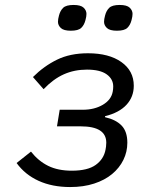

<svg xmlns="http://www.w3.org/2000/svg" viewBox="-20 -743 640 775"><path d="M263 12Q191 12 136 -13Q81 -38 47 -85L105 -131Q135 -93 174.5 -73.5Q214 -54 270 -54Q334 -54 366.5 -77.5Q399 -101 406 -139Q407 -144 408 -151.5Q409 -159 409 -167Q409 -233 306 -233H210L221 -300H314Q361 -300 395 -320Q429 -340 435 -373Q437 -383 437 -394Q437 -424 410.5 -443Q384 -462 331 -462Q280 -462 237.5 -443Q195 -424 156 -383L113 -432Q157 -476 210 -502Q263 -528 335 -528Q420 -528 470 -492.5Q520 -457 520 -397Q520 -352 490.5 -320Q461 -288 404 -274V-270Q448 -260 471 -236Q494 -212 494 -167Q494 -130 478 -97.5Q462 -65 432.5 -40.5Q403 -16 360 -2Q317 12 263 12ZM266 -619Q237 -619 225.5 -630Q214 -641 214 -655Q214 -660 215 -666.5Q216 -673 218 -680Q223 -700 235 -711.5Q247 -723 277 -723Q306 -723 317.5 -712Q329 -701 329 -687Q329 -682 328 -675.5Q327 -669 325 -662Q320 -642 308 -630.5Q296 -619 266 -619ZM452 -619Q423 -619 411.5 -630Q400 -641 400 -655Q400 -660 401 -666.5Q402 -673 404 -680Q409 -700 421 -711.5Q433 -723 463 -723Q492 -723 503.5 -712Q515 -701 515 -687Q515 -682 514 -675.5Q513 -669 511 -662Q506 -642 494 -630.5Q482 -619 452 -619Z"/></svg>

Font: IBM Plex Mono
Style: Italic
Weight: 400
Italic angle: -9°
Monospace: yes
Designer: Mike Abbink, Paul van der Laan, Pieter van Rosmalen
Foundry: Bold Monday
Version: Version 2.3